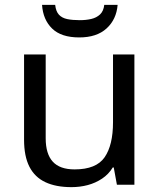

<svg xmlns="http://www.w3.org/2000/svg" viewBox="-20 -760 658 790"><path d="M533 -536V0H461L448 -71H444Q427 -43 400 -25Q373 -7 341 1.5Q309 10 274 10Q210 10 166.5 -10.5Q123 -31 101 -74Q79 -117 79 -185V-536H168V-191Q168 -127 197 -95Q226 -63 287 -63Q376 -63 410.5 -113Q445 -163 445 -257V-536ZM464 -740Q459 -680 418.5 -643Q378 -606 306 -606Q232 -606 194.5 -642.5Q157 -679 153 -740H207Q210 -713 222.5 -699.5Q235 -686 256.5 -681.5Q278 -677 308 -677Q334 -677 355.5 -682Q377 -687 391.5 -700.5Q406 -714 409 -740Z"/></svg>

Font: Noto Sans Canadian Aboriginal
Style: Regular
Weight: 400
Designer: Monotype Design Team, Typotheque's Kevin King
Foundry: Monotype Imaging Inc.
Version: Version 2.002